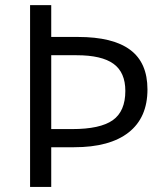

<svg xmlns="http://www.w3.org/2000/svg" viewBox="-20 -734 651 754"><path d="M559.1 -382.8Q559.1 -272 485.1 -213.9Q411.1 -155.8 271 -155.8H181.2V0H98.1V-713.9H181.2V-588.9H286.1Q423.3 -588.9 491.2 -538.3Q559.1 -487.8 559.1 -382.8ZM181.2 -227.1H263.2Q373.5 -227.1 422.9 -262Q472.2 -296.9 472.2 -377Q472.2 -449.7 425.8 -483.4Q379.4 -517.1 280.8 -517.1H181.2Z"/></svg>

Font: Open Sans ACDW
Style: acdw
Weight: 400
Foundry: Ascender Corporation
Version: Version 1.10